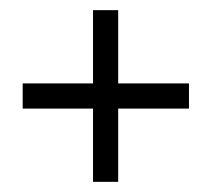

<svg xmlns="http://www.w3.org/2000/svg" viewBox="-20 -502 419 380"><path d="M164.1 -287.1H24.9V-336.9H164.1V-481.9H213.9V-336.9H354V-287.1H213.9V-142.1H164.1Z"/></svg>

Font: Moniqa Black Paragraph
Style: Regular
Weight: 900
Designer: Rajesh Rajput
Foundry: Rajesh Rajput
Version: Version 1.000